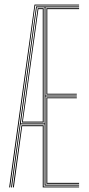

<svg xmlns="http://www.w3.org/2000/svg" viewBox="-20 -820 391 840"><path d="M20 0 131 -800H326V-796H134L24.2 0ZM28.2 0 138 -792H326V-788H179V-402H316V-398H179V-12H326V-8H175V-276H70L32.2 0ZM36.2 0 74 -272H171V-4H326V0H167V-268H77L40.5 0ZM71 -280H175V-788H141ZM76 -284 145 -784H171V-284ZM80 -288H167V-780H148ZM183 -406V-784H326V-780H187V-410H316V-406ZM183 -16V-394H316V-390H187V-20H326V-16Z"/></svg>

Font: Big Shoulders Inline Thin
Style: Regular
Weight: 100
Designer: Patric King
Foundry: XO Type Co
Version: Version 2.002